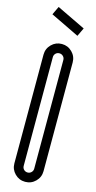

<svg xmlns="http://www.w3.org/2000/svg" viewBox="-137 -930 485 969"><g transform="rotate(15 105.5 -445.0)"><path d="M190.8 -821.3 169.9 -777.2 20 -849.6 40.8 -893.4ZM132.9 -641Q132.9 -652.6 124.7 -660.6Q116.6 -668.5 105.4 -668.5Q93.7 -668.5 85.8 -660.6Q77.9 -652.6 77.9 -641V-73.3Q77.9 -61.6 85.8 -53.7Q93.7 -45.8 105.4 -45.8Q116.6 -45.8 124.7 -53.7Q132.9 -61.6 132.9 -73.3ZM29.2 -641Q29.2 -672.6 51.4 -694.9Q73.7 -717.2 105.4 -717.2Q137 -717.2 159.3 -694.9Q181.6 -672.6 181.6 -641V-73.3Q181.6 -41.6 159.3 -19.4Q137 2.9 105.4 2.9Q73.7 2.9 51.4 -19.4Q29.2 -41.6 29.2 -73.3Z"/></g></svg>

Font: Marapfhont
Style: Book
Weight: 400
Version: Version 0.15